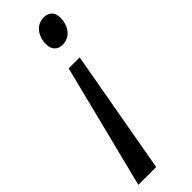

<svg xmlns="http://www.w3.org/2000/svg" viewBox="-266 -557 754 754"><g transform="rotate(-45 111.5 -180.0)"><path d="M161 -415C207 -415 230 -456 230 -496C230 -527 213 -544 185 -544C142 -544 116 -507 116 -463C116 -433 133 -415 161 -415ZM-18 184H81L173 -333H112Z"/></g></svg>

Font: Noto Sans Display SemiCondensed
Style: Italic
Weight: 400
Width: 4
Italic angle: -12°
Designer: Monotype Design Team
Foundry: Monotype Imaging Inc.
Version: Version 1.900